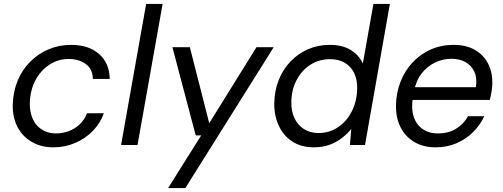

<svg xmlns="http://www.w3.org/2000/svg" viewBox="-20 -740 2567 980"><path d="M252 12Q190 12 142.5 -15.5Q95 -43 69.5 -91.5Q44 -140 45 -205Q47 -272 70 -328Q93 -384 134 -425Q175 -466 228.5 -488.5Q282 -511 343 -511Q433 -511 486 -464Q539 -417 540 -337H454Q453 -388 417.5 -413.5Q382 -439 331 -439Q277 -439 232.5 -410Q188 -381 161 -330.5Q134 -280 132 -213Q132 -177 141.5 -148Q151 -119 169 -99.5Q187 -80 211.5 -69.5Q236 -59 265 -59Q299 -59 330.5 -70.5Q362 -82 386.5 -105Q411 -128 424 -162H510Q492 -111 454 -72Q416 -33 364 -10.5Q312 12 252 12Z M598 0 726 -720H810L682 0Z M838 220 1007 -49H979L860 -499H949L1048 -111L1289 -499H1377L926 220Z M1582 12Q1517 12 1471.5 -18Q1426 -48 1402.5 -99.5Q1379 -151 1380 -213Q1381 -278 1403 -332.5Q1425 -387 1463.5 -427Q1502 -467 1553 -489Q1604 -511 1663 -511Q1728 -511 1770 -485Q1812 -459 1832 -416L1886 -720H1970L1843 0H1766L1773 -82Q1754 -58 1726.5 -36.5Q1699 -15 1663.5 -1.5Q1628 12 1582 12ZM1606 -61Q1662 -61 1706.5 -91.5Q1751 -122 1776.5 -173.5Q1802 -225 1803 -288Q1804 -334 1787.5 -367.5Q1771 -401 1740 -419.5Q1709 -438 1665 -438Q1609 -438 1565 -410Q1521 -382 1494.5 -332.5Q1468 -283 1467 -220Q1466 -174 1482.5 -138Q1499 -102 1531 -81.5Q1563 -61 1606 -61Z M2203 12Q2141 12 2095 -15Q2049 -42 2024.5 -90.5Q2000 -139 2001 -204Q2003 -269 2025 -324.5Q2047 -380 2086.5 -422Q2126 -464 2179 -487.5Q2232 -511 2295 -511Q2361 -511 2405.5 -484.5Q2450 -458 2472 -414Q2494 -370 2493 -316Q2493 -297 2489 -273Q2485 -249 2480 -230H2067L2078 -295H2409Q2416 -342 2401 -374Q2386 -406 2356 -423Q2326 -440 2284 -440Q2241 -440 2201 -421Q2161 -402 2132 -365Q2103 -328 2093 -272L2088 -244Q2078 -190 2090.5 -148Q2103 -106 2135.5 -82.5Q2168 -59 2216 -59Q2269 -59 2308 -83Q2347 -107 2369 -147H2452Q2431 -102 2395 -66Q2359 -30 2310.5 -9Q2262 12 2203 12Z"/></svg>

Font: DM Sans 20pt
Style: Italic
Weight: 400
Italic angle: -10°
Version: Version 4.004;gftools[0.9.30]